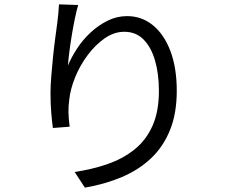

<svg xmlns="http://www.w3.org/2000/svg" viewBox="-20 -812 1040 882"><path d="M339 -789Q331 -761 323.5 -724.5Q316 -688 309.5 -648.5Q303 -609 298.5 -573Q294 -537 292 -511Q308 -549 334 -589Q360 -629 396 -662.5Q432 -696 474.5 -717Q517 -738 564 -738Q631 -738 682.5 -696Q734 -654 763 -577Q792 -500 792 -395Q792 -291 761 -214.5Q730 -138 674 -85Q618 -32 540.5 1Q463 34 370 50L323 -22Q404 -34 474.5 -58.5Q545 -83 598 -125.5Q651 -168 680.5 -234Q710 -300 710 -394Q710 -473 692 -534.5Q674 -596 639 -631Q604 -666 551 -666Q504 -666 461 -636Q418 -606 382.5 -558.5Q347 -511 325 -456.5Q303 -402 298 -353Q294 -324 294.5 -296Q295 -268 300 -230L223 -224Q219 -252 215.5 -293Q212 -334 212 -383Q212 -418 215.5 -461.5Q219 -505 223.5 -549.5Q228 -594 233.5 -635Q239 -676 243 -706Q246 -729 248 -750.5Q250 -772 251 -792Z"/></svg>

Font: Noto Sans KR
Style: Regular
Weight: 400
Designer: Ryoko NISHIZUKA  (kana, bopomofo & ideographs); Paul D. Hunt (Latin, Greek & Cyrillic); Sandoll Communications , Soo-you
Foundry: Adobe
Version: Version 2.004-H2;hotconv 1.0.118;makeotfexe 2.5.65603